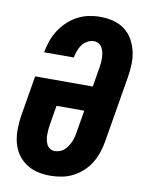

<svg xmlns="http://www.w3.org/2000/svg" viewBox="-85 -804 669 873"><g transform="rotate(10 250.0 -367.5)"><path d="M207 8Q176 8 147 1Q118 -6 94 -22.5Q70 -39 54 -63.5Q38 -88 31.5 -117Q25 -146 25.5 -177Q26 -208 31 -240L62 -425H328L343 -514Q345 -526 346 -538.5Q347 -551 346.5 -563Q346 -575 343.5 -586.5Q341 -598 335 -608Q329 -618 319 -623.5Q309 -629 297 -629Q282 -629 267 -620.5Q252 -612 243 -599Q234 -586 228.5 -570.5Q223 -555 220 -540H83V-541Q88 -567 97 -593Q106 -619 121 -642.5Q136 -666 157 -686Q178 -706 202.5 -719Q227 -732 253.5 -737.5Q280 -743 306 -743Q337 -743 366 -736Q395 -729 418.5 -712Q442 -695 456.5 -670Q471 -645 478 -616.5Q485 -588 484 -557Q483 -526 478 -495L427 -190Q423 -165 414.5 -139Q406 -113 392 -89.5Q378 -66 357 -46.5Q336 -27 311.5 -14.5Q287 -2 260 3Q233 8 207 8ZM208 -106Q219 -106 231 -110Q243 -114 252 -122.5Q261 -131 268 -141.5Q275 -152 280 -163.5Q285 -175 287.5 -186.5Q290 -198 292 -209L309 -310H181L166 -221Q164 -209 163 -197Q162 -185 162 -173Q162 -161 164.5 -149.5Q167 -138 171.5 -128.5Q176 -119 186 -112.5Q196 -106 208 -106Z"/></g></svg>

Font: Iosevka Term Curly Hv Obl
Style: Regular
Weight: 900
Italic angle: -9°
Designer: Belleve Invis
Foundry: Belleve Invis
Version: Version 32.3.0